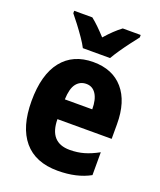

<svg xmlns="http://www.w3.org/2000/svg" viewBox="-143 -855 796 955"><g transform="rotate(20 255.0 -378.0)"><path d="M261 -559Q363 -559 419.5 -493.5Q476 -428 476 -309V-231H189Q190 -108 298 -108Q338 -108 373 -118Q408 -128 448 -150V-29Q378 10 277 10Q159 10 98 -62.5Q37 -135 37 -272Q37 -412 95.5 -485.5Q154 -559 261 -559ZM265 -445Q232 -445 212 -419.5Q192 -394 190 -336H335Q335 -388 316.5 -416.5Q298 -445 265 -445ZM187 -606Q177 -626 158 -653.5Q139 -681 118.5 -708Q98 -735 83 -753V-766H179Q198 -751 217.5 -732Q237 -713 259 -689Q281 -714 300.5 -732.5Q320 -751 340 -766H435V-753Q420 -734 400 -707.5Q380 -681 361.5 -654Q343 -627 331 -606Z"/></g></svg>

Font: Noto Sans Lao UI Cond ExtBd
Style: Regular
Weight: 800
Width: 3
Designer: Monotype Design Team
Foundry: Monotype Imaging Inc.
Version: Version 2.000; ttfautohint (v1.8.4.7-5d5b)